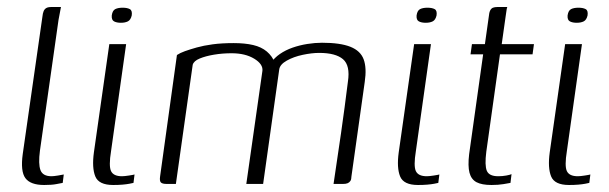

<svg xmlns="http://www.w3.org/2000/svg" viewBox="-20 -525 1738 548"><path d="M106 3Q67 3 52.5 -16.5Q38 -36 45 -86L101 -477Q102 -487 104.5 -493Q107 -499 112 -502Q117 -505 127 -505H154Q154 -504 152 -494.5Q150 -485 147 -468L94 -95Q89 -57 95.5 -39.5Q102 -22 127 -22Q133 -22 145.5 -24Q158 -26 162 -27L159 -3Q153 -2 140.5 0.5Q128 3 106 3Z M303 3Q262 3 252 -21.5Q242 -46 248 -90L292 -399H340L297 -94Q290 -51 297 -36.5Q304 -22 328 -22Q335 -22 348 -24Q361 -26 364 -27L361 -3Q357 -2 349 -0.5Q341 1 329.5 2Q318 3 303 3ZM325 -460Q313 -460 305.5 -464Q298 -468 299 -481Q301 -495 309 -499Q317 -503 330 -503Q343 -503 350.5 -499Q358 -495 356 -481Q353 -468 345 -464Q337 -460 325 -460Z M456 0Q443 0 439 -4.5Q435 -9 437 -22L485 -368Q494 -374 508 -379Q522 -384 541.5 -389.5Q561 -395 587 -398.5Q613 -402 647 -402Q679 -402 702.5 -396.5Q726 -391 741.5 -378Q757 -365 765 -345H753Q763 -360 779 -371Q795 -382 815 -389Q835 -396 857 -399.5Q879 -403 899 -403Q951 -403 980 -391.5Q1009 -380 1018 -355.5Q1027 -331 1021 -291L983 -21Q983 -13 980 -8.5Q977 -4 972 -2Q967 0 959 0H932Q943 -73 953.5 -146Q964 -219 973 -292Q980 -338 959 -356Q938 -374 891 -374Q870 -374 844 -368.5Q818 -363 798.5 -352Q779 -341 777 -327L731 0H683L729 -323Q731 -342 705.5 -357.5Q680 -373 641 -373Q615 -373 591 -369Q567 -365 550 -358Q533 -351 530 -340L482 0Z M1173 3Q1132 3 1122 -21.5Q1112 -46 1118 -90L1162 -399H1210L1167 -94Q1160 -51 1167 -36.5Q1174 -22 1198 -22Q1205 -22 1218 -24Q1231 -26 1234 -27L1231 -3Q1227 -2 1219 -0.5Q1211 1 1199.5 2Q1188 3 1173 3ZM1195 -460Q1183 -460 1175.5 -464Q1168 -468 1169 -481Q1171 -495 1179 -499Q1187 -503 1200 -503Q1213 -503 1220.5 -499Q1228 -495 1226 -481Q1223 -468 1215 -464Q1207 -460 1195 -460Z M1383 3Q1355 3 1340 -5Q1325 -13 1320 -32Q1315 -51 1319 -85L1359 -370H1323L1327 -399H1364L1375 -477Q1376 -489 1379 -495Q1382 -501 1387 -503Q1392 -505 1400 -505H1428Q1427 -504 1426 -497.5Q1425 -491 1423 -477L1412 -399H1504L1500 -370H1407L1368 -92Q1363 -53 1369.5 -37.5Q1376 -22 1402 -22Q1414 -22 1425 -24Q1436 -26 1440 -28L1437 -3Q1432 -2 1417 0.5Q1402 3 1383 3Z M1604 3Q1563 3 1553 -21.5Q1543 -46 1549 -90L1593 -399H1641L1598 -94Q1591 -51 1598 -36.5Q1605 -22 1629 -22Q1636 -22 1649 -24Q1662 -26 1665 -27L1662 -3Q1658 -2 1650 -0.5Q1642 1 1630.5 2Q1619 3 1604 3ZM1626 -460Q1614 -460 1606.5 -464Q1599 -468 1600 -481Q1602 -495 1610 -499Q1618 -503 1631 -503Q1644 -503 1651.5 -499Q1659 -495 1657 -481Q1654 -468 1646 -464Q1638 -460 1626 -460Z"/></svg>

Font: Genos Thin Light
Style: Italic
Weight: 300
Italic angle: -8°
Version: Version 1.010